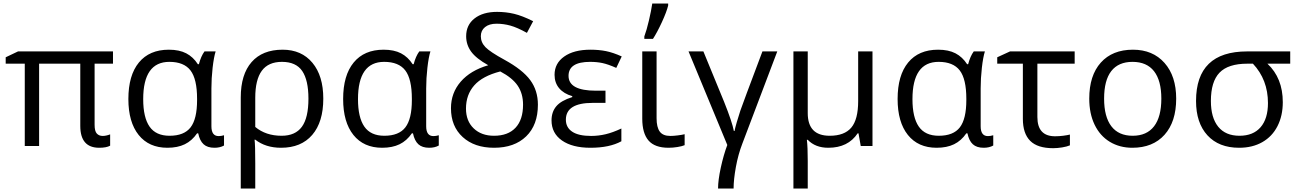

<svg xmlns="http://www.w3.org/2000/svg" viewBox="-20 -826 7342 1086"><path d="M561 -57.1Q579.6 -57.1 603 -65.9V-2Q582 9.8 541 9.8Q434.1 9.8 434.1 -113.8V-465.8H201.2V0H120.1V-465.8H12.2V-502L82 -535.2H619.1V-465.8H515.1V-120.1Q515.1 -84 527.6 -70.6Q540 -57.1 561 -57.1Z M939 -58.1Q1021.5 -58.1 1058.1 -105.7Q1094.7 -153.3 1094.7 -259.8V-267.1Q1094.7 -378.9 1057.6 -427.5Q1020.5 -476.1 938 -476.1Q790 -476.1 790 -265.1Q790 -161.6 825.9 -109.9Q861.8 -58.1 939 -58.1ZM926.8 9.8Q822.3 9.8 764.2 -62.7Q706.1 -135.3 706.1 -266.1Q706.1 -399.9 765.6 -472.4Q825.2 -544.9 935.1 -544.9Q994.1 -544.9 1033.4 -524.4Q1072.8 -503.9 1099.1 -462.9H1105Q1116.7 -507.8 1136.7 -535.2H1199.7Q1189.5 -502.9 1182.6 -442.9Q1175.8 -382.8 1175.8 -326.2V-111.8Q1175.8 -56.2 1216.8 -56.2Q1231 -56.2 1247.1 -61V-2.9Q1224.6 9.8 1192.9 9.8Q1153.3 9.8 1131.6 -10Q1109.9 -29.8 1101.1 -71.8H1094.7Q1065.9 -29.8 1025.1 -10Q984.4 9.8 926.8 9.8Z M1808.6 -268.1Q1808.6 -135.7 1746.1 -63Q1683.6 9.8 1569.8 9.8Q1482.4 9.8 1423.8 -36.1H1419.9Q1423.8 -6.3 1423.8 97.2V240.2H1341.8V-274.9Q1341.8 -404.8 1403.1 -474.9Q1464.4 -544.9 1578.6 -544.9Q1685.5 -544.9 1747.1 -470.9Q1808.6 -397 1808.6 -268.1ZM1574.7 -476.1Q1497.6 -476.1 1460.7 -425.5Q1423.8 -375 1423.8 -272.9V-107.9Q1483.4 -58.1 1572.8 -58.1Q1650.4 -58.1 1687.5 -108.9Q1724.6 -159.7 1724.6 -268.1Q1724.6 -372.6 1689.5 -424.3Q1654.3 -476.1 1574.7 -476.1Z M2153.8 -58.1Q2236.3 -58.1 2272.9 -105.7Q2309.6 -153.3 2309.6 -259.8V-267.1Q2309.6 -378.9 2272.5 -427.5Q2235.4 -476.1 2152.8 -476.1Q2004.9 -476.1 2004.9 -265.1Q2004.9 -161.6 2040.8 -109.9Q2076.7 -58.1 2153.8 -58.1ZM2141.6 9.8Q2037.1 9.8 1979 -62.7Q1920.9 -135.3 1920.9 -266.1Q1920.9 -399.9 1980.5 -472.4Q2040 -544.9 2149.9 -544.9Q2209 -544.9 2248.3 -524.4Q2287.6 -503.9 2314 -462.9H2319.8Q2331.5 -507.8 2351.6 -535.2H2414.6Q2404.3 -502.9 2397.5 -442.9Q2390.6 -382.8 2390.6 -326.2V-111.8Q2390.6 -56.2 2431.6 -56.2Q2445.8 -56.2 2461.9 -61V-2.9Q2439.5 9.8 2407.7 9.8Q2368.2 9.8 2346.4 -10Q2324.7 -29.8 2315.9 -71.8H2309.6Q2280.8 -29.8 2240 -10Q2199.2 9.8 2141.6 9.8Z M2741.7 -457Q2673.3 -495.1 2645 -533.9Q2616.7 -572.8 2616.7 -621.1Q2616.7 -684.6 2664.1 -721.7Q2711.4 -758.8 2791.5 -758.8Q2841.8 -758.8 2887.9 -747.8Q2934.1 -736.8 2995.6 -706.1L2960.4 -640.1Q2905.8 -670.4 2866.9 -681.2Q2828.1 -691.9 2788.6 -691.9Q2747.1 -691.9 2723.4 -672.6Q2699.7 -653.3 2699.7 -621.1Q2699.7 -586.4 2725.8 -559.3Q2752 -532.2 2833.5 -487.8Q2936 -431.6 2979.2 -372.8Q3022.5 -314 3022.5 -233.9Q3022.5 -119.1 2956.1 -54.7Q2889.6 9.8 2774.4 9.8Q2663.6 9.8 2597.2 -50.8Q2530.8 -111.3 2530.8 -213.9Q2530.8 -300.3 2585.9 -364Q2641.1 -427.7 2741.7 -457ZM2938.5 -233.9Q2938.5 -296.4 2908.4 -341.1Q2878.4 -385.7 2809.6 -421.9Q2709 -396 2662.4 -343Q2615.7 -290 2615.7 -211.9Q2615.7 -141.6 2659.2 -99.9Q2702.6 -58.1 2774.4 -58.1Q2853.5 -58.1 2896 -103.5Q2938.5 -148.9 2938.5 -233.9Z M3404.8 -313V-244.1H3332.5Q3180.7 -244.1 3180.7 -148.9Q3180.7 -105 3216.6 -81.1Q3252.4 -57.1 3323.7 -57.1Q3364.7 -57.1 3405.3 -66.7Q3445.8 -76.2 3494.6 -99.1V-26.9Q3427.7 9.8 3319.8 9.8Q3217.3 9.8 3158.4 -31.5Q3099.6 -72.8 3099.6 -145Q3099.6 -192.9 3126.5 -224.9Q3153.3 -256.8 3216.8 -276.9V-282.2Q3168.9 -295.9 3142.8 -326.9Q3116.7 -357.9 3116.7 -402.8Q3116.7 -467.8 3171.4 -506.3Q3226.1 -544.9 3319.8 -544.9Q3367.2 -544.9 3407.5 -536.9Q3447.8 -528.8 3496.6 -506.8L3465.8 -441.9Q3419.9 -462.4 3388.2 -469.2Q3356.4 -476.1 3317.9 -476.1Q3195.8 -476.1 3195.8 -397Q3195.8 -313 3350.6 -313Z M3693.8 -535.2V-157.2Q3693.8 -106.4 3711.7 -81.8Q3729.5 -57.1 3772 -57.1Q3790 -57.1 3814.7 -60.3Q3839.4 -63.5 3852.5 -66.9V-4.9Q3837.4 1.5 3811.8 5.6Q3786.1 9.8 3761.7 9.8Q3683.6 9.8 3648.2 -31.2Q3612.8 -72.3 3612.8 -154.8V-535.2ZM3624.5 -620.1Q3637.7 -655.3 3650.6 -710.7Q3663.6 -766.1 3669.4 -806.2H3759.3V-794.9Q3750.5 -758.8 3723.9 -700.9Q3697.3 -643.1 3673.3 -606H3624.5Z M4129.4 240.2H4041.5Q4041.5 193.4 4057.1 121.6Q4072.8 49.8 4093.8 -5.9L3874.5 -535.2H3958.5L4075.7 -250Q4121.6 -135.3 4130.9 -85H4134.8Q4137.2 -99.6 4147.2 -134.3Q4157.2 -168.9 4167.7 -200.4Q4178.2 -231.9 4292.5 -535.2H4376.5L4178.7 -13.2Q4155.3 47.4 4142.3 118.7Q4129.4 189.9 4129.4 240.2Z M4548.8 -186Q4548.8 -58.1 4672.9 -58.1Q4756.3 -58.1 4795.2 -104.2Q4834 -150.4 4834 -253.9V-535.2H4915V0H4848.6L4835.9 -71.8H4831.1Q4776.9 9.8 4665 9.8Q4591.8 9.8 4548.8 -35.2H4543.9Q4548.8 5.9 4548.8 84V240.2H4467.8V-535.2H4548.8Z M5290 -58.1Q5372.6 -58.1 5409.2 -105.7Q5445.8 -153.3 5445.8 -259.8V-267.1Q5445.8 -378.9 5408.7 -427.5Q5371.6 -476.1 5289.1 -476.1Q5141.1 -476.1 5141.1 -265.1Q5141.1 -161.6 5177 -109.9Q5212.9 -58.1 5290 -58.1ZM5277.8 9.8Q5173.3 9.8 5115.2 -62.7Q5057.1 -135.3 5057.1 -266.1Q5057.1 -399.9 5116.7 -472.4Q5176.3 -544.9 5286.1 -544.9Q5345.2 -544.9 5384.5 -524.4Q5423.8 -503.9 5450.2 -462.9H5456.1Q5467.8 -507.8 5487.8 -535.2H5550.8Q5540.5 -502.9 5533.7 -442.9Q5526.9 -382.8 5526.9 -326.2V-111.8Q5526.9 -56.2 5567.9 -56.2Q5582 -56.2 5598.1 -61V-2.9Q5575.7 9.8 5543.9 9.8Q5504.4 9.8 5482.7 -10Q5460.9 -29.8 5452.1 -71.8H5445.8Q5417 -29.8 5376.2 -10Q5335.4 9.8 5277.8 9.8Z M6058.6 -535.2V-465.8H5847.7V-164.1Q5847.7 -55.2 5947.8 -55.2Q5970.7 -55.2 5994.6 -58.3Q6018.6 -61.5 6031.7 -64.9V-3.9Q6014.6 3.4 5987.5 7.8Q5960.4 12.2 5937 12.2Q5848.6 12.2 5807.1 -29.3Q5765.6 -70.8 5765.6 -153.8V-465.8H5620.6V-502L5692.9 -535.2Z M6632.8 -268.1Q6632.8 -137.2 6566.9 -63.7Q6501 9.8 6384.8 9.8Q6313 9.8 6257.3 -23.9Q6201.7 -57.6 6171.4 -120.6Q6141.1 -183.6 6141.1 -268.1Q6141.1 -398.9 6206.5 -471.9Q6272 -544.9 6388.2 -544.9Q6500.5 -544.9 6566.7 -470.2Q6632.8 -395.5 6632.8 -268.1ZM6225.1 -268.1Q6225.1 -165.5 6266.1 -111.8Q6307.1 -58.1 6386.7 -58.1Q6466.3 -58.1 6507.6 -111.6Q6548.8 -165 6548.8 -268.1Q6548.8 -370.1 6507.6 -423.1Q6466.3 -476.1 6385.7 -476.1Q6306.2 -476.1 6265.6 -423.8Q6225.1 -371.6 6225.1 -268.1Z M7235.8 -248Q7235.8 -171.4 7205.8 -112.5Q7175.8 -53.7 7119.9 -22Q7064 9.8 6988.8 9.8Q6874 9.8 6809.6 -60.5Q6745.1 -130.9 6745.1 -254.9Q6745.1 -535.2 7034.2 -535.2H7277.8V-465.8H7148.9Q7235.8 -384.3 7235.8 -248ZM6829.1 -254.9Q6829.1 -160.2 6870.6 -109.1Q6912.1 -58.1 6990.7 -58.1Q7068.4 -58.1 7110.1 -106.2Q7151.9 -154.3 7151.9 -243.2Q7151.9 -375 7066.9 -465.8H7035.2Q6926.8 -465.8 6877.9 -415Q6829.1 -364.3 6829.1 -254.9Z"/></svg>

Font: HunimalSansv1.5
Style: Regular
Weight: 400
Foundry: Ascender Corporation
Version: Version 1.10